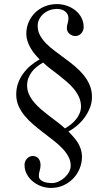

<svg xmlns="http://www.w3.org/2000/svg" viewBox="-20 -716 540 948"><path d="M175.8 -422.9Q163.1 -435.1 151.1 -449.7Q139.2 -464.4 130.1 -480.5Q121.1 -496.6 115.5 -513.7Q109.9 -530.8 109.9 -548.8Q109.9 -580.1 121.6 -606.9Q133.3 -633.8 153.6 -653.6Q173.8 -673.3 201.4 -684.6Q229 -695.8 261.2 -695.8Q286.6 -695.8 310.5 -687.5Q334.5 -679.2 352.8 -664.3Q371.1 -649.4 382.1 -628.4Q393.1 -607.4 393.1 -582Q393.1 -573.7 390.1 -565.9Q387.2 -558.1 381.6 -551.8Q376 -545.4 368.4 -541.7Q360.8 -538.1 352.1 -538.1Q335.4 -538.1 322.8 -549.3Q310.1 -560.5 310.1 -577.1Q310.1 -588.9 314 -601.1Q317.9 -613.3 317.9 -626Q317.9 -637.7 313 -646.2Q308.1 -654.8 300.3 -660.6Q292.5 -666.5 282.2 -669.2Q272 -671.9 261.2 -671.9Q242.7 -671.9 225.6 -665.8Q208.5 -659.7 195.3 -648.4Q182.1 -637.2 174.1 -621.8Q166 -606.4 166 -587.9Q166 -563 177.5 -541.7Q189 -520.5 207.8 -501.5Q226.6 -482.4 250.7 -464.4Q274.9 -446.3 300 -427.7Q325.2 -409.2 349.4 -389.2Q373.5 -369.1 392.3 -346.2Q411.1 -323.2 422.6 -296.4Q434.1 -269.5 434.1 -236.8Q434.1 -210.4 424.6 -185.3Q415 -160.2 399.2 -137.9Q383.3 -115.7 362.3 -97.4Q341.3 -79.1 317.9 -66.9Q330.6 -53.7 342.8 -40Q355 -26.4 364.3 -11.2Q373.5 3.9 379.2 21Q384.8 38.1 384.8 57.1Q384.8 88.9 373 116.9Q361.3 145 340.8 166Q320.3 187 292.5 199.5Q264.6 211.9 231.9 211.9Q207 211.9 183.6 203.4Q160.2 194.8 141.8 179.7Q123.5 164.6 112.3 143.8Q101.1 123 101.1 98.1Q101.1 89.8 104 82Q106.9 74.2 112.5 67.9Q118.2 61.5 125.7 57.9Q133.3 54.2 142.1 54.2Q152.3 54.2 159.4 58.1Q166.5 62 171.1 68.1Q175.8 74.2 178 82.3Q180.2 90.3 180.2 99.1Q180.2 113.3 176 126.2Q171.9 139.2 171.9 152.8Q171.9 163.6 178.7 170.4Q185.5 177.2 195.3 181.2Q205.1 185.1 216.1 186.5Q227.1 188 235.8 188Q252.4 188 269 180.4Q285.6 172.9 299.1 160.6Q312.5 148.4 320.8 133.1Q329.1 117.7 329.1 102.1Q329.1 78.1 317.6 56.9Q306.2 35.6 287.1 15.9Q268.1 -3.9 243.9 -22.7Q219.7 -41.5 194.6 -60.8Q169.4 -80.1 145.3 -100.6Q121.1 -121.1 102.1 -144Q83 -167 71.5 -193.1Q60.1 -219.2 60.1 -250Q60.1 -278.3 68.8 -303.7Q77.6 -329.1 93.3 -351.1Q108.9 -373 129.9 -391.1Q150.9 -409.2 175.8 -422.9ZM192.9 -407.2Q175.8 -397.5 161.4 -386Q147 -374.5 136.5 -360.4Q126 -346.2 119.9 -329.6Q113.8 -313 113.8 -293.9Q113.8 -270.5 123.3 -250Q132.8 -229.5 148.4 -210.7Q164.1 -191.9 184.1 -175Q204.1 -158.2 224.9 -142.3Q245.6 -126.5 265.4 -111.6Q285.2 -96.7 300.8 -82Q315.9 -90.3 330.3 -101.8Q344.7 -113.3 355.7 -127.2Q366.7 -141.1 373.3 -157Q379.9 -172.9 379.9 -189.9Q379.9 -214.4 370.4 -235.8Q360.8 -257.3 345.5 -276.1Q330.1 -294.9 310.3 -312Q290.5 -329.1 269.8 -345.2Q249 -361.3 229 -376.5Q209 -391.6 192.9 -407.2Z"/></svg>

Font: Warasṭra
Style: Regular
Weight: 400
Designer: R.S. Wihananto
Foundry: R.S. Wihananto
Version: Version 2.0.1